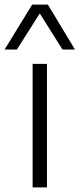

<svg xmlns="http://www.w3.org/2000/svg" viewBox="-74 -810 344 830"><path d="M67 0V-534H129V0ZM-54 -596 65 -790H133L250 -596H196L98 -752L-1 -596Z"/></svg>

Font: Georama ExtraCondensed Thin Light
Style: Regular
Weight: 300
Version: Version 1.001